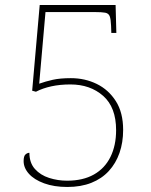

<svg xmlns="http://www.w3.org/2000/svg" viewBox="-20 -734 599 764"><path d="M248 10Q195 10 155.5 -4.5Q116 -19 95 -42.5Q74 -66 74 -93Q74 -113 81.5 -119.5Q89 -126 97 -126Q97 -86 119 -61.5Q141 -37 175.5 -26Q210 -15 247 -15Q310 -15 353.5 -39.5Q397 -64 419.5 -109.5Q442 -155 442 -216Q442 -307 390.5 -352.5Q339 -398 260 -398Q219 -398 184.5 -390.5Q150 -383 123 -369L108 -373L138 -714H440L443 -603H423L422 -631Q421 -658 416.5 -669.5Q412 -681 398.5 -683.5Q385 -686 357 -686H161L136 -401Q161 -410 190 -416.5Q219 -423 262 -423Q318 -423 365 -400Q412 -377 441 -331.5Q470 -286 470 -217Q470 -167 455.5 -125.5Q441 -84 413 -53.5Q385 -23 343.5 -6.5Q302 10 248 10Z"/></svg>

Font: Noto Serif Bengali Thin
Style: Regular
Weight: 250
Version: Version 2.003